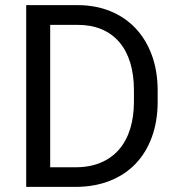

<svg xmlns="http://www.w3.org/2000/svg" viewBox="-20 -731 696 751"><path d="M82.5 0V-710.9H283.2Q353.5 -710.9 411.1 -687.5Q468.8 -664.1 510 -620.6Q551.3 -577.1 574 -515.1Q596.7 -453.1 596.7 -376V-334Q596.7 -256.8 574 -194.8Q551.3 -132.8 509.5 -89.6Q467.8 -46.4 408.2 -23.2Q348.6 0 274.9 0ZM176.3 -633.8V-76.7H274.9Q331.5 -76.7 374.5 -95Q417.5 -113.3 446.3 -147Q475.1 -180.7 489.5 -228Q503.9 -275.4 503.9 -334V-377.4Q503.9 -438.5 489.3 -486.1Q474.6 -533.7 446.3 -566.7Q418 -599.6 377 -616.7Q335.9 -633.8 283.2 -633.8Z"/></svg>

Font: RobotoDraft
Style: Regular
Weight: 400
Designer: Google
Foundry: Google
Version: Version 2.000988-w1; 2014